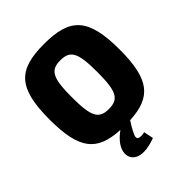

<svg xmlns="http://www.w3.org/2000/svg" viewBox="-251 -844 1199 1199"><g transform="rotate(-45 348.5 -245.0)"><path d="M392 13C587 3 658 -83 658 -345C658 -626 576 -704 348 -704C120 -704 39 -626 39 -345C39 -82 110 3 306 13C260 46 236 79 226 108C202 180 259 251 414 192L401 128C358 137 329 132 347 93C361 62 376 38 392 13ZM236 -345C236 -515 260 -560 348 -560C436 -560 460 -515 460 -345C460 -175 436 -130 348 -130C260 -130 236 -175 236 -345Z"/></g></svg>

Font: Exo 2 Extra Bold
Style: Regular
Weight: 800
Designer: Natanael Gama
Version: Version 1.001;PS 001.001;hotconv 1.0.88;makeotf.lib2.5.64775